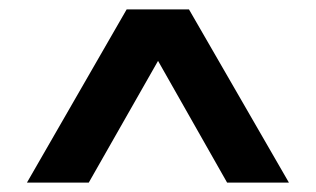

<svg xmlns="http://www.w3.org/2000/svg" viewBox="-20 -760 674 410"><path d="M37.5 -370 250.5 -740H383.5L597 -370H465L317.5 -630L169.5 -370Z"/></svg>

Font: Encode Sans Semi Expanded SemiBold
Style: Regular
Weight: 600
Width: 6
Designer: Multiple Designers
Foundry: Impallari Type
Version: Version 3.000; ttfautohint (v1.8.3) -l 8 -r 50 -G 200 -x 14 